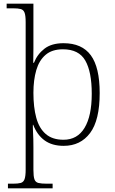

<svg xmlns="http://www.w3.org/2000/svg" viewBox="-20 -780 622 1040"><path d="M23 240V215H50Q77 215 92 211Q107 207 113 190.5Q119 174 119 139V-660Q119 -696 113 -711.5Q107 -727 92.5 -731Q78 -735 50 -735H16V-760H161V-561Q161 -541 161 -519Q161 -497 160.5 -476Q160 -455 160 -440H164Q182 -486 220.5 -516Q259 -546 324 -546Q424 -546 472 -480.5Q520 -415 520 -276Q520 -129 468 -59.5Q416 10 325 10Q262 10 221.5 -19.5Q181 -49 160 -104H158Q158 -99 158 -88.5Q158 -78 159 -62Q160 -46 160.5 -25.5Q161 -5 161 18V140Q161 175 166.5 191Q172 207 188 211Q204 215 234 215H265V240ZM324 -23Q399 -23 438 -87.5Q477 -152 477 -272Q477 -391 442 -452Q407 -513 321 -513Q262 -513 227 -483Q192 -453 176.5 -400Q161 -347 161 -277Q161 -199 176.5 -142Q192 -85 228 -54Q264 -23 324 -23Z"/></svg>

Font: Noto Serif Kannada ExtraLight
Style: Regular
Weight: 250
Version: Version 2.003